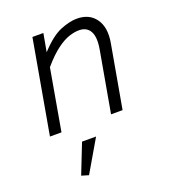

<svg xmlns="http://www.w3.org/2000/svg" viewBox="-135 -597 833 939"><g transform="rotate(-20 281.5 -127.0)"><path d="M362 -440Q340 -440 311.5 -431Q283 -422 247.5 -396Q212 -370 168 -319L112 0H52L138 -487H195L178 -393Q238 -458 286.5 -477.5Q335 -497 372 -497Q437 -497 469.5 -451Q502 -405 488 -327L430 0H370L426 -316Q437 -378 420 -409Q403 -440 362 -440ZM167 243 130 232 191 77H264Z"/></g></svg>

Font: Inria Sans Light
Style: Italic
Weight: 300
Italic angle: -10°
Designer: Black Foundry Team
Foundry: Black Foundry
Version: Version 1.2; ttfautohint (v1.8.3)